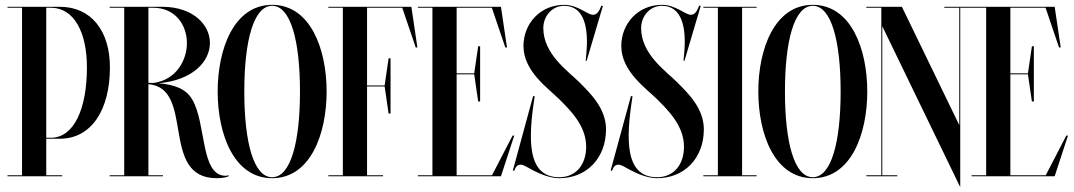

<svg xmlns="http://www.w3.org/2000/svg" viewBox="-20 -728 4437 793"><path d="M227 -155C357 -155 434 -273 434 -450C434 -600 357 -700 227 -700H11V-696H71V-4H11V0H237V-4H171V-155ZM190 -696C285.5 -696 339 -595 339 -450C339 -278 285.5 -159 190 -159H171V-696Z M923 -4C920 -3 915 -2 912 -2C807 -2 833 -217 774 -317C748.3 -362.2 697.6 -378.9 634.9 -384C779.1 -397.4 847 -475.4 847 -551C847 -623.2 781.4 -698.4 653 -700V-700H433V-696H493V-4H433V0H653V-4H593V-380.4C787.9 -363.7 637.5 8 875 8C898 8 918 4 926 -1ZM612 -696C706 -696 752 -623 752 -550C752 -478.1 706.4 -396.7 612.8 -385.3C606.3 -385.6 599.7 -385.8 593 -385.9V-696Z M1104 -708C946 -708 879 -526 879 -350C879 -174 946 8 1104 8C1262 8 1329 -174 1329 -350C1329 -526 1262 -708 1104 -708ZM1104 4C1027 4 989 -142 989 -350C989 -558 1027 -704 1104 -704C1181 -704 1219 -558 1219 -350C1219 -142 1181 4 1104 4Z M1496 -696H1641.4L1697 -532H1704L1679 -700H1336V-696H1396V-4H1336V0H1562V-4H1496V-371H1568.6L1585 -259H1593V-487H1585L1568.6 -375H1496Z M2012.1 -4H1866V-421H1938.6L1955 -309H1963V-537H1955L1938.6 -425H1866V-696H2011.4L2067 -532H2074L2049 -700H1706V-696H1766V-4H1706V0H2049L2104 -168H2097Z M2290 8C2401 8 2483 -73 2483 -194C2483 -281 2417 -344 2372 -389C2327 -434 2224 -504 2224 -612C2224 -660 2259 -704 2310 -704C2395 -704 2411 -609 2402 -510L2399 -477H2403L2470 -703L2464 -705C2454 -679 2445 -667 2429 -667C2406 -667 2367 -708 2310 -708C2211 -708 2142 -630 2142 -538C2142 -433 2245 -363 2290 -318C2335 -273 2401 -209 2401 -122C2401 -46 2357 4 2290 4C2156 4 2160.5 -153.5 2188.5 -330L2182 -331.5L2098 -23.5H2104.5C2108.5 -37.5 2116.5 -47.5 2129.5 -48C2142 -48.5 2157.5 -37 2183.5 -23.5C2212.5 -8.5 2253 8 2290 8Z M2694 8C2805 8 2887 -73 2887 -194C2887 -281 2821 -344 2776 -389C2731 -434 2628 -504 2628 -612C2628 -660 2663 -704 2714 -704C2799 -704 2815 -609 2806 -510L2803 -477H2807L2874 -703L2868 -705C2858 -679 2849 -667 2833 -667C2810 -667 2771 -708 2714 -708C2615 -708 2546 -630 2546 -538C2546 -433 2649 -363 2694 -318C2739 -273 2805 -209 2805 -122C2805 -46 2761 4 2694 4C2560 4 2564.5 -153.5 2592.5 -330L2586 -331.5L2502 -23.5H2508.5C2512.5 -37.5 2520.5 -47.5 2533.5 -48C2546 -48.5 2561.5 -37 2587.5 -23.5C2616.5 -8.5 2657 8 2694 8Z M3105 -700H2885V-696H2945V-4H2885V0H3105V-4H3045V-696H3105Z M3337 -708C3179 -708 3112 -526 3112 -350C3112 -174 3179 8 3337 8C3495 8 3562 -174 3562 -350C3562 -526 3495 -708 3337 -708ZM3337 4C3260 4 3222 -142 3222 -350C3222 -558 3260 -704 3337 -704C3414 -704 3452 -558 3452 -350C3452 -142 3414 4 3337 4Z M4008 -700H3880V-696H3942V-211.2L3705 -700H3558V-696H3620V-4H3558V0H3686V-4H3624V-619.7L3946 45V-696H4008Z M4299.1 -4H4153V-421H4225.6L4242 -309H4250V-537H4242L4225.6 -425H4153V-696H4298.4L4354 -532H4361L4336 -700H3993V-696H4053V-4H3993V0H4336L4391 -168H4384Z"/></svg>

Font: Picaflor 96 pt
Style: Regular
Weight: 400
Designer: Ariel Martín Pérez
Foundry: Tunera Type Foundry
Version: Version 1.000;hotconv 1.0.109;makeotfexe 2.5.65596